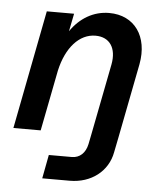

<svg xmlns="http://www.w3.org/2000/svg" viewBox="-52 -561 669 806"><g transform="rotate(5 282.5 -158.0)"><path d="M156 200H272C362 200 432 146 447 65L460 0L521 -313C543 -431 483 -516 376 -516C310 -516 253 -482 214 -425L229 -500H114L17 0H132L182 -256C204 -355 259 -416 327 -416C387 -416 417 -371 404 -302L345 0L337 40C329 78 305 100 272 100H175Z"/></g></svg>

Font: Uncut Sans Semibold Italic
Style: Regular
Weight: 600
Italic angle: -11°
Designer: Kasper Nordkvist
Foundry: UNCUT.wtf
Version: Version 1.304;Glyphs 3.2 (3246)